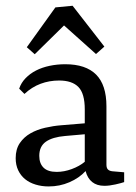

<svg xmlns="http://www.w3.org/2000/svg" viewBox="-20 -649 478 677"><path d="M180 -42.9Q206.2 -42.9 233.1 -52.9Q260 -62.9 278.9 -78.5V-175.6L209.5 -169.5Q165.5 -165.8 142 -149.5Q118.5 -133.1 118.5 -99.6Q118.5 -72.7 133.6 -57.8Q148.7 -42.9 180 -42.9ZM348 6.2Q321.8 6.2 305.1 -7.1Q288.4 -20.4 281.8 -45.8Q258.9 -21.1 224.7 -6.4Q190.5 8.4 151.6 8.4Q126.9 8.4 105.5 1.8Q84 -4.7 68.5 -17.3Q53.1 -29.8 44.2 -48.5Q35.3 -67.3 35.3 -91.3Q35.3 -122.9 49.8 -144.4Q64.4 -165.8 87.5 -178.9Q110.5 -192 139.1 -198.5Q167.6 -205.1 195.3 -207.3L278.9 -214.2V-263.3Q278.9 -319.3 256.5 -342.2Q234.2 -365.1 188.4 -365.1Q153.8 -365.1 123.1 -353.6Q92.4 -342.2 66.2 -317.8L47.6 -336.4Q54.5 -357.1 70.2 -373.3Q85.8 -389.5 107.1 -400.4Q128.4 -411.3 154.9 -416.9Q181.5 -422.5 210.2 -422.5Q282.5 -422.5 318.9 -386Q355.3 -349.5 355.3 -274.2V-68.4Q355.3 -56.7 360.5 -51.5Q365.8 -46.2 376 -45.1L417.8 -41.5V-6.9Q408.7 -3.6 387.1 1.3Q365.5 6.2 348 6.2ZM102.5 -457.8 74.5 -482.5 175.3 -622.9 236 -628.7 348 -484.7 318.5 -458.5 205.8 -559.3Z"/></svg>

Font: Rasa
Style: Regular
Weight: 400
Version: Version 1.000;PS 1.000;hotconv 1.0.88;makeotf.lib2.5.647800;